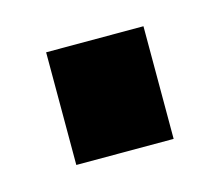

<svg xmlns="http://www.w3.org/2000/svg" viewBox="-40 -470 277 242"><g transform="rotate(-15 98.5 -349.5)"><path d="M162 -423V-276H35V-423Z"/></g></svg>

Font: Pathway Extreme Condensed
Style: Bold
Weight: 700
Width: 3
Version: Version 1.001;gftools[0.9.26]